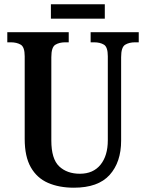

<svg xmlns="http://www.w3.org/2000/svg" viewBox="-20 -864 679 894"><path d="M324 10Q255 10 203.5 -12.5Q152 -35 123.5 -85Q95 -135 95 -217V-602Q95 -645 76.5 -656Q58 -667 30 -667H14V-714H300V-667H284Q256 -667 237.5 -655.5Q219 -644 219 -598V-210Q219 -124 255.5 -89.5Q292 -55 352 -55Q414 -55 448 -97Q482 -139 482 -211V-602Q482 -645 464 -656Q446 -667 418 -667H402V-714H626V-667H609Q581 -667 562.5 -655.5Q544 -644 544 -598V-209Q544 -109 490.5 -49.5Q437 10 324 10ZM217 -777V-844H468V-777Z"/></svg>

Font: Noto Serif Lao Condensed SemiBold
Style: Regular
Weight: 600
Width: 3
Designer: Monotype Design Team
Foundry: Monotype Imaging Inc.
Version: Version 2.003; ttfautohint (v1.8.4.7-5d5b)